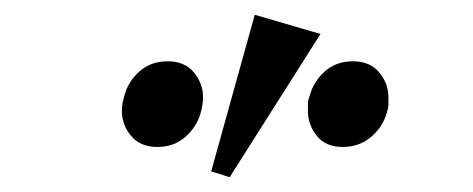

<svg xmlns="http://www.w3.org/2000/svg" viewBox="-20 -812 640 260"><path d="M193 -613Q170 -613 157.5 -628Q145 -643 145 -662Q145 -670 148 -681Q153 -701 168.5 -715Q184 -729 207 -729Q230 -729 242.5 -714Q255 -699 255 -680Q255 -672 252 -660Q247 -641 231.5 -627Q216 -613 193 -613ZM444 -613Q421 -613 409 -628Q397 -643 397 -662Q397 -667 397 -671.5Q397 -676 399 -681Q404 -701 419.5 -715Q435 -729 458 -729Q481 -729 493.5 -714Q506 -699 506 -680Q506 -675 506 -670.5Q506 -666 504 -660Q499 -641 483 -627Q467 -613 444 -613ZM325 -792 414 -766 291 -572 266 -580Z"/></svg>

Font: IBM Plex Serif Medm
Style: Italic
Weight: 500
Italic angle: -14°
Designer: Mike Abbink, Paul van der Laan, Pieter van Rosmalen
Foundry: Bold Monday
Version: Version 3.001